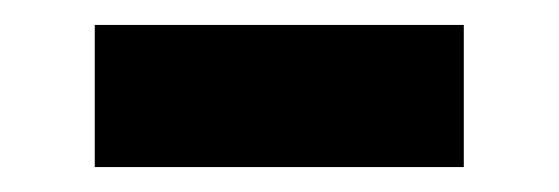

<svg xmlns="http://www.w3.org/2000/svg" viewBox="-20 -332 448 154"><path d="M56 -198V-312H352V-198Z"/></svg>

Font: Space Grotesk Frontify
Style: Bold
Weight: 700
Designer: Florian Karsten
Version: Version 2.000